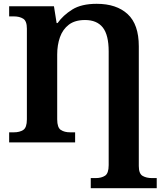

<svg xmlns="http://www.w3.org/2000/svg" viewBox="-20 -747 869 1007"><path d="M456 240V187H482Q512 187 531 174.5Q550 162 550 119V-477Q550 -564 519 -603Q488 -642 426 -642Q373 -642 341 -617.5Q309 -593 294.5 -552Q280 -511 280 -461V-121Q280 -78 299 -65.5Q318 -53 348 -53H374V0H28V-53H53Q83 -53 102 -65.5Q121 -78 121 -121V-597Q121 -637 101.5 -649Q82 -661 53 -661H28V-714H263L277 -626H282Q311 -667 359 -697Q407 -727 487 -727Q591 -727 649.5 -673Q708 -619 708 -504V124Q708 164 728 175.5Q748 187 777 187H802V240Z"/></svg>

Font: Noto Serif
Style: Bold
Weight: 700
Designer: Monotype Design Team
Foundry: Monotype Imaging Inc.
Version: Version 2.014